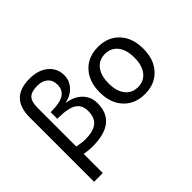

<svg xmlns="http://www.w3.org/2000/svg" viewBox="-198 -1037 1554 1554"><g transform="rotate(-45 579.0 -260.0)"><path d="M449 -220Q449 -288 399.5 -319.5Q350 -351 237 -351H227V-427H237Q334 -427 379 -456Q424 -485 424 -545Q424 -596 391.5 -625.5Q359 -655 302 -655Q234 -655 205.5 -626.5Q177 -598 177 -530V-84Q234 -72 267 -72Q361 -72 405 -107.5Q449 -143 449 -220ZM177 1V220H77V-518Q77 -740 297 -740Q398 -740 457.5 -689.5Q517 -639 517 -560Q517 -500 476 -454.5Q435 -409 367 -396V-394Q451 -381 499 -332Q547 -283 547 -210Q547 10 270 10Q226 10 177 1Z M689.5 -457Q758 -530 871 -530Q984 -530 1052.5 -457Q1121 -384 1121 -260Q1121 -136 1052.5 -63Q984 10 871 10Q758 10 689.5 -63Q621 -136 621 -260Q621 -384 689.5 -457ZM763 -120Q803 -70 871 -70Q939 -70 979 -120Q1019 -170 1019 -260Q1019 -350 979 -400Q939 -450 871 -450Q803 -450 763 -400Q723 -350 723 -260Q723 -170 763 -120Z"/></g></svg>

Font: Mplus 1p Medium
Style: Regular
Weight: 500
Version: Version 1.061